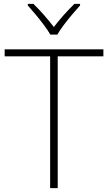

<svg xmlns="http://www.w3.org/2000/svg" viewBox="-20 -1019 555 988"><path d="M277 -51H238V-729H4V-765H512V-729H277ZM239 -841Q227 -862 206.5 -889.5Q186 -917 163.5 -944Q141 -971 123 -991V-999H152Q179 -973 207 -941Q235 -909 257 -880Q279 -909 307.5 -941Q336 -973 363 -999H392V-991Q374 -971 351 -944Q328 -917 307.5 -889.5Q287 -862 275 -841Z"/></svg>

Font: Noto Sans Tamil UI ExtraLight
Style: Regular
Weight: 200
Designer: Jelle Bosma - Monotype Design Team
Foundry: Monotype Imaging Inc.
Version: Version 2.004; ttfautohint (v1.8.4.7-5d5b)